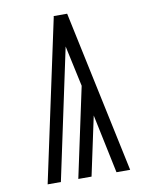

<svg xmlns="http://www.w3.org/2000/svg" viewBox="-83 -796 666 857"><g transform="rotate(-10 250.0 -367.5)"><path d="M375 0 319 -267 262 0H202L289 -407L249 -592L123 0H63L220 -733L219 -735H281L437 0Z"/></g></svg>

Font: Iosevka Custom Light
Style: Regular
Weight: 300
Monospace: yes
Designer: Belleve Invis
Foundry: Belleve Invis
Version: Version 27.3.5